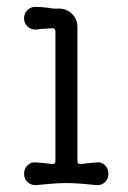

<svg xmlns="http://www.w3.org/2000/svg" viewBox="-20 -526 373 558"><path d="M85 12Q71 13 60.5 3.5Q50 -6 50 -21Q50 -36 60.5 -46Q71 -56 85 -54Q96 -53 107.5 -52Q119 -51 131 -49Q141 -49 141 -58V-435Q141 -444 132 -444Q120 -443 108 -442.5Q96 -442 85 -440Q71 -439 60.5 -448.5Q50 -458 50 -473Q50 -487 59.5 -496.5Q69 -506 82 -506Q96 -506 110 -504.5Q124 -503 135 -501H151Q174 -501 189.5 -485.5Q205 -470 205 -447V-58Q205 -49 215 -49Q227 -51 239 -52Q251 -53 261 -54Q275 -56 285 -46Q295 -36 295 -21Q295 -6 285 3.5Q275 13 261 12Q241 10 217.5 8Q194 6 173 6Q152 6 128.5 8Q105 10 85 12Z"/></svg>

Font: Kiwi Maru Light
Style: Regular
Weight: 300
Designer: Hiroki-Chan
Version: Version 1.100